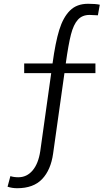

<svg xmlns="http://www.w3.org/2000/svg" viewBox="-20 -800 592 1016"><path d="M328 -464H485V-413H321L261 13Q249 99 203 147.5Q157 196 71 196Q44 196 20 188L35 132Q53 138 77 138Q122 138 152.5 102Q183 66 193 0L251 -413H108V-464H258Q273 -575 293.5 -641.5Q314 -708 350 -744Q386 -780 446 -780Q486 -780 508 -775L498 -719L454 -721Q415 -721 392 -695.5Q369 -670 355.5 -617.5Q342 -565 328 -464Z"/></svg>

Font: Krub
Style: Regular
Weight: 400
Designer: Ekaluck Peanpanawate
Foundry: Cadson Demak Co.,Ltd.
Version: Version 1.000; ttfautohint (v1.6)